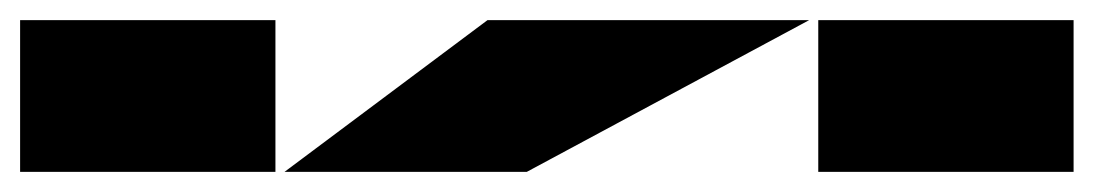

<svg xmlns="http://www.w3.org/2000/svg" viewBox="-20 -710 1088 191"><path d="M254 -690V-539H0V-690ZM1048 -690V-539H794V-690ZM263 -539 465 -690H785L504 -539Z"/></svg>

Font: Syne ExtraBold
Style: Regular
Weight: 800
Designer: Lucas Descroix
Foundry: Bonjour Monde
Version: Version 2.200; ttfautohint (v1.8.4)